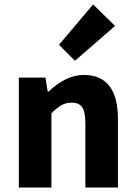

<svg xmlns="http://www.w3.org/2000/svg" viewBox="-20 -846 612 866"><path d="M65 0V-496H185L195 -433H199Q278 -508 358 -508Q512 -508 512 -308V0H365V-289Q365 -342 350.5 -362.5Q336 -383 304 -383Q278 -383 258 -372Q238 -361 212 -335V0ZM318 -572 246 -644 400 -826 499 -729Z"/></svg>

Font: Toshiba Sans
Style: Bold
Weight: 700
Designer: Paul D. Hunt
Foundry: Toshiba Corporation
Version: Version 2.020;PS 2.0;hotconv 1.0.86;makeotf.lib2.5.63406